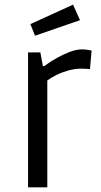

<svg xmlns="http://www.w3.org/2000/svg" viewBox="-20 -808 435 828"><path d="M101 0V-582H154L165 -523H171Q171 -523 186.5 -534Q202 -545 227 -559Q252 -573 280.5 -584Q309 -595 334 -595Q349 -595 362 -592.5Q375 -590 375 -590L368 -510Q368 -510 355 -511Q342 -512 331 -512Q303 -512 274.5 -504Q246 -496 222 -484Q198 -472 184 -461V0ZM131 -654 111 -704 295 -788 325 -721Z"/></svg>

Font: Ruda
Style: Regular
Weight: 400
Designer: Mariela Monsalve and Angelina Sanchez
Foundry: Mariela Monsalve and Angelina Sanchez
Version: Version 2.000